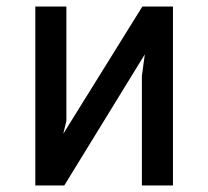

<svg xmlns="http://www.w3.org/2000/svg" viewBox="-20 -570 640 590"><path d="M88.5 -550H184V-198.5L174.5 -159L417.5 -550H511.5V0H416V-336.5L425 -403L177.5 0H88.5Z"/></svg>

Font: JuliaMono Medium
Style: Regular
Weight: 500
Monospace: yes
Designer: cormullion
Foundry: corm
Version: Version 0.054; ttfautohint (v1.8.4)